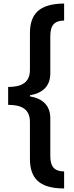

<svg xmlns="http://www.w3.org/2000/svg" viewBox="-20 -871 419 1084"><path d="M342 193V97C289 96 264 73 264 9V-203C264 -273 224 -314 149 -327V-333C224 -346 264 -387 264 -457V-666C264 -731 289 -754 342 -755V-851C197 -850 149 -788 149 -683V-477C149 -407 105 -380 26 -380V-279C105 -279 149 -253 149 -182V25C149 131 197 193 342 193Z"/></svg>

Font: Noto Sans Tamil UI SemiBold
Style: Regular
Weight: 600
Designer: Jelle Bosma - Monotype Design Team
Foundry: Monotype Imaging Inc.
Version: Version 2.004